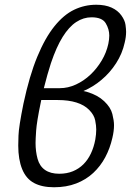

<svg xmlns="http://www.w3.org/2000/svg" viewBox="-20 -779 552 810"><path d="M208 11Q157 11 123.5 -7Q90 -25 73.5 -65.5Q57 -106 57 -165Q57 -171 58 -207Q59 -243 79 -342Q104 -459 137 -539Q170 -619 209.5 -668Q249 -717 293 -738Q337 -759 386 -759Q424 -759 450.5 -747Q477 -735 492 -714Q507 -693 509.5 -674Q512 -655 512 -645Q512 -623 506 -599Q496 -553 470 -512.5Q444 -472 408 -442Q374 -413 332 -395Q340 -393 348 -391Q392 -378 419.5 -352Q447 -326 454 -298Q461 -270 461 -251Q461 -226 454 -197Q444 -153 424 -115.5Q404 -78 373.5 -49.5Q343 -21 301.5 -5Q260 11 208 11ZM230 -46Q262 -46 287.5 -56.5Q313 -67 332 -86Q351 -105 363.5 -131.5Q376 -158 382 -190Q386 -213 386 -233Q386 -249 381.5 -271.5Q377 -294 356.5 -315Q336 -336 302.5 -346.5Q269 -357 224 -357H154Q153 -352 152 -347Q135 -265 132.5 -228Q130 -191 130 -176Q130 -140 138.5 -109Q147 -78 170 -62Q193 -46 230 -46ZM195 -513Q180 -467 165 -407H232Q267 -407 300.5 -422.5Q334 -438 361.5 -464Q389 -490 409 -523.5Q429 -557 437 -594Q441 -613 441 -629Q441 -656 426 -681Q411 -706 366 -706Q332 -706 301.5 -686Q271 -666 244.5 -623.5Q218 -581 195 -513Z"/></svg>

Font: Isabella Sans
Style: Italic
Weight: 400
Italic angle: -12°
Designer: Christian Thalmann (Catharsis Fonts), Cristiano Sobral
Foundry: The Isabella Sans Project Authors
Version: Version 2.026; ttfautohint (v1.8.4.7-5d5b-dirty)